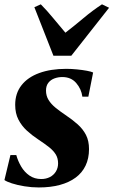

<svg xmlns="http://www.w3.org/2000/svg" viewBox="-29 -834 512 866"><path d="M369.5 -398H342.5Q338 -432.5 314.8 -459.5Q291.5 -486.5 252 -486.5Q233 -486.5 216.2 -480.2Q199.5 -474 189 -460.5Q178.5 -447 178.5 -425.5Q178.5 -402 190 -383.2Q201.5 -364.5 221.5 -348.2Q241.5 -332 266 -315.5Q297.5 -294.5 321.5 -273Q345.5 -251.5 359 -225Q372.5 -198.5 372.5 -161.5Q372.5 -119.5 357 -87Q341.5 -54.5 312 -32.8Q282.5 -11 240.8 0.2Q199 11.5 146 11.5Q113.5 11.5 81.2 6.2Q49 1 24.5 -7Q0 -15 -9 -22L18 -134.5H44.5Q52 -107.5 66.5 -82.8Q81 -58 103.8 -42.2Q126.5 -26.5 157 -26.5Q178.5 -26.5 195.8 -35.2Q213 -44 223 -60.2Q233 -76.5 233 -97Q233 -120 222.8 -137Q212.5 -154 192.8 -169.8Q173 -185.5 143.5 -205Q116 -223 92.2 -244.8Q68.5 -266.5 54 -294.8Q39.5 -323 39.5 -361Q39.5 -413 67.8 -449.2Q96 -485.5 147.8 -504.5Q199.5 -523.5 270 -523.5Q293 -523.5 318 -521Q343 -518.5 363 -514.8Q383 -511 391 -507ZM212 -582.5 126 -801.5 155 -814.5Q182.5 -787 210.5 -752.8Q238.5 -718.5 266 -686.5Q308 -719 347.8 -752.5Q387.5 -786 431 -814.5L463 -799L292.5 -582.5Z"/></svg>

Font: Merriweather 120pt ExtraBold
Style: Italic
Weight: 800
Italic angle: -7.8°
Version: Version 2.101